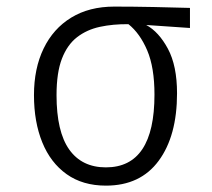

<svg xmlns="http://www.w3.org/2000/svg" viewBox="-20 -564 655 594"><path d="M333.8 -543.6Q391.3 -543.6 455.6 -542.3Q520 -541 567.7 -539.5V-477.4L432.3 -486.7Q471.3 -465.6 499.5 -413.1Q527.7 -360.5 527.7 -275.4Q527.7 -143.6 471 -66.7Q414.4 10.3 307.7 10.3Q235.9 10.3 186.2 -25.1Q136.4 -60.5 110.8 -123.6Q85.1 -186.7 85.1 -269.7Q85.1 -352.3 114.9 -413.8Q144.6 -475.4 200.3 -509.5Q255.9 -543.6 333.8 -543.6ZM154.9 -269.7Q154.9 -156.9 194.1 -101.5Q233.3 -46.2 307.7 -46.2Q457.9 -46.2 457.9 -271.3Q457.9 -355.4 435.4 -408.2Q412.8 -461 377.4 -489.2Q329.7 -489.7 289.2 -481Q248.7 -472.3 218.5 -449Q188.2 -425.6 171.5 -382.3Q154.9 -339 154.9 -269.7Z"/></svg>

Font: Fira Code Light
Style: Regular
Weight: 300
Monospace: yes
Designer: Carrois Corporate, Edenspiekermann AG, Nikita Prokopov
Foundry: Carrois Corporate, Edenspiekermann AG, Nikita Prokopov
Version: Version 6.000; ttfautohint (v1.8.2) -l 8 -r 50 -G 200 -x 14 